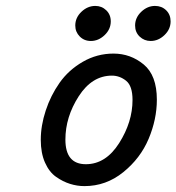

<svg xmlns="http://www.w3.org/2000/svg" viewBox="-20 -631 602 655"><path d="M119.1 -153.8Q119.1 -202.6 136 -253.9Q152.8 -305.2 183.3 -348.6Q213.9 -392.1 262.5 -420.2Q311 -448.2 367.2 -448.2Q425.3 -448.2 470.2 -411.1Q515.1 -374 515.1 -291Q515.1 -224.1 487.1 -157.5Q459 -90.8 400.4 -43.5Q341.8 3.9 268.1 3.9Q243.2 3.9 219 -3.7Q194.8 -11.2 171.4 -27.6Q147.9 -43.9 133.5 -76.4Q119.1 -108.9 119.1 -153.8ZM203.1 -154.8Q203.1 -70.8 272.9 -70.8Q340.8 -70.8 386.5 -142.8Q432.1 -214.8 432.1 -290Q432.1 -337.9 410.2 -355.5Q388.2 -373 361.8 -373Q293.9 -373 248.5 -302.5Q203.1 -231.9 203.1 -154.8ZM236.8 -543.9Q236.8 -570.8 257.8 -590.8Q278.8 -610.8 305.2 -610.8Q327.1 -610.8 342.5 -595.9Q357.9 -581.1 357.9 -558.1Q357.9 -531.2 336.9 -511.2Q315.9 -491.2 290 -491.2Q267.1 -491.2 252 -506.6Q236.8 -522 236.8 -543.9ZM440.9 -543.9Q440.9 -570.8 461.9 -590.8Q482.9 -610.8 508.8 -610.8Q531.7 -610.8 546.9 -595.9Q562 -581.1 562 -558.1Q562 -531.2 541 -511.2Q520 -491.2 494.1 -491.2Q472.2 -491.2 456.5 -506.1Q440.9 -521 440.9 -543.9Z"/></svg>

Font: CMU Typewriter Text
Style: BoldItalic
Weight: 700
Italic angle: -14.04°
Version: Version 0.7.0